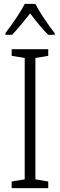

<svg xmlns="http://www.w3.org/2000/svg" viewBox="-20 -1060 309 987"><path d="M162 -1040H107C85 -996 39 -930 8 -890V-881H42C70 -909 105 -954 135 -991C164 -953 197 -911 228 -881H261V-890C234 -923 185 -994 162 -1040ZM228 -93V-127L162 -138V-762L228 -773V-807H40V-773L107 -762V-138L40 -127V-93Z"/></svg>

Font: Noto Sans Kannada UI Condensed Light
Style: Regular
Weight: 300
Width: 3
Designer: Jelle Bosma - Monotype Design Team
Foundry: Monotype Imaging Inc.
Version: Version 2.005